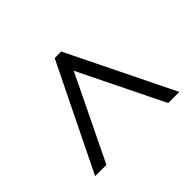

<svg xmlns="http://www.w3.org/2000/svg" viewBox="-105 -874 769 769"><g transform="rotate(-45 279.5 -489.5)"><path d="M50 -265H114L288 -624L464 -265H527L307 -714H270Z"/></g></svg>

Font: Noto Serif Semi
Style: Italic
Weight: 600
Italic angle: -12°
Designer: Monotype Design Team
Foundry: Monotype Imaging Inc.
Version: Version 1.901